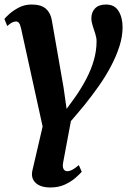

<svg xmlns="http://www.w3.org/2000/svg" viewBox="-24 -576 574 849"><path d="M308 -146Q336 -186 357.5 -227Q379 -268 391 -309.8Q403 -351.5 403 -393.5Q403 -409.5 397.2 -427Q391.5 -444.5 385.8 -462.2Q380 -480 380 -496Q380 -521.5 396.2 -538.8Q412.5 -556 445 -556Q482.5 -556 500.2 -527.2Q518 -498.5 518 -455.5Q518 -414.5 504.2 -371.5Q490.5 -328.5 467.2 -284.2Q444 -240 413.5 -196.5Q383 -153 349.5 -111.5Q334.5 -93.5 319 -75Q303.5 -56.5 289.5 -40.5L255.5 141Q251.5 161.5 257 171.2Q262.5 181 273 181Q284 181 296.2 174.5Q308.5 168 324.5 154L337.5 183.5Q330 192.5 311.2 209.2Q292.5 226 264.2 239.5Q236 253 199 253Q155 253 133.5 232.5Q112 212 119 179L164.5 -16.5L69 -451Q65 -468 59.8 -474.5Q54.5 -481 46.5 -481Q40 -481 31 -477.2Q22 -473.5 8 -461L-4.5 -492Q-0.5 -498 16.5 -513.5Q33.5 -529 59 -542.5Q84.5 -556 115.5 -556Q157.5 -556 178.5 -537.8Q199.5 -519.5 205 -487.5L257 -189.5L270.5 -94.5Z"/></svg>

Font: Merriweather 48pt
Style: Bold Italic
Weight: 700
Italic angle: -7.8°
Version: Version 2.101